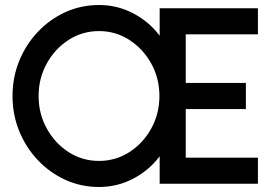

<svg xmlns="http://www.w3.org/2000/svg" viewBox="-20 -733 1099 766"><path d="M375 13Q304 13 241.5 -15.2Q179 -43.5 131.5 -93.5Q84 -143.5 57 -209.2Q30 -275 30 -350Q30 -425 57 -490.8Q84 -556.5 131.5 -606.5Q179 -656.5 241.5 -684.8Q304 -713 375 -713Q449 -713 512.5 -679.2Q576 -645.5 617 -590.5V-700H1009V-596H721V-402H961V-298H721V-104H1009V0H617V-109.5Q576 -54.5 512.5 -20.8Q449 13 375 13ZM375 -91Q441.5 -91 496.2 -126.2Q551 -161.5 583.5 -220.5Q616 -279.5 616 -350Q616 -421 583.2 -479.8Q550.5 -538.5 496 -573.8Q441.5 -609 375 -609Q308.5 -609 253.8 -573.8Q199 -538.5 166.5 -479.5Q134 -420.5 134 -350Q134 -279 166.8 -220Q199.5 -161 254 -126Q308.5 -91 375 -91Z"/></svg>

Font: Urbanist SemiBold
Style: Regular
Weight: 600
Designer: Corey Hu
Foundry: Corey Hu
Version: Version 1.321; ttfautohint (v1.8.4.7-5d5b)